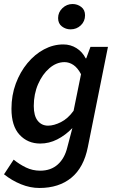

<svg xmlns="http://www.w3.org/2000/svg" viewBox="-22 -724 580 955"><path d="M174 211Q128 211 82.5 192.5Q37 174 -2 143L46 70Q74 93 107 109Q140 125 178 125Q231 125 265.5 94Q300 63 313 8L338 -87Q303 -51 262.5 -30.5Q222 -10 178 -10Q116 -10 75.5 -53.5Q35 -97 35 -183Q35 -250 56.5 -308Q78 -366 114.5 -410Q151 -454 197 -478.5Q243 -503 293 -503Q329 -503 358.5 -484.5Q388 -466 404 -434H407L428 -491H515L415 7Q395 109 333 160Q271 211 174 211ZM217 -99Q246 -99 281 -116.5Q316 -134 344 -173L381 -355Q364 -387 343 -401Q322 -415 299 -415Q259 -415 224 -385Q189 -355 167.5 -305.5Q146 -256 146 -197Q146 -148 165.5 -123.5Q185 -99 217 -99ZM329 -578Q305 -578 286 -592.5Q267 -607 267 -634Q267 -663 288.5 -683.5Q310 -704 339 -704Q363 -704 382 -689.5Q401 -675 401 -648Q401 -618 380 -598Q359 -578 329 -578Z"/></svg>

Font: Source Sans Pro SemiBold
Style: Italic
Weight: 600
Italic angle: -11°
Designer: Paul D. Hunt
Foundry: Adobe Systems Incorporated
Version: Version 1.095;hotconv 1.0.109;makeotfexe 2.5.65596